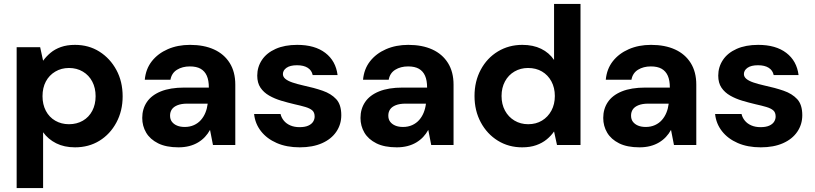

<svg xmlns="http://www.w3.org/2000/svg" viewBox="-20 -740 4162 980"><path d="M65 220V-499H185L200 -430Q216 -452 238 -470.5Q260 -489 291 -500Q322 -511 363 -511Q433 -511 487.5 -476.5Q542 -442 574 -383Q606 -324 606 -248Q606 -174 574 -114.5Q542 -55 487.5 -21.5Q433 12 363 12Q308 12 267 -8.5Q226 -29 200 -65V220ZM332 -106Q372 -106 403 -124Q434 -142 451 -174.5Q468 -207 468 -249Q468 -291 451 -323.5Q434 -356 403 -374.5Q372 -393 332 -393Q293 -393 262 -374.5Q231 -356 214 -324Q197 -292 197 -249Q197 -207 214 -174.5Q231 -142 262 -124Q293 -106 332 -106Z M891 12Q828 12 787 -8.5Q746 -29 726 -63Q706 -97 706 -138Q706 -184 729.5 -219Q753 -254 801 -273.5Q849 -293 921 -293H1046Q1046 -330 1035.5 -353.5Q1025 -377 1004 -389Q983 -401 949 -401Q911 -401 883.5 -384Q856 -367 850 -333H719Q724 -388 755 -427.5Q786 -467 836.5 -489Q887 -511 950 -511Q1021 -511 1072.5 -487.5Q1124 -464 1152.5 -418.5Q1181 -373 1181 -308V0H1067L1052 -77Q1041 -57 1026 -41Q1011 -25 991 -13Q971 -1 946 5.5Q921 12 891 12ZM923 -92Q949 -92 970 -101.5Q991 -111 1005.5 -127.5Q1020 -144 1028.5 -165Q1037 -186 1040 -210V-211H936Q906 -211 886 -203Q866 -195 857 -181.5Q848 -168 848 -150Q848 -131 857.5 -118.5Q867 -106 883.5 -99Q900 -92 923 -92Z M1510 12Q1443 12 1392.5 -10Q1342 -32 1312 -70.5Q1282 -109 1277 -158H1412Q1416 -140 1428.5 -124.5Q1441 -109 1461.5 -100Q1482 -91 1509 -91Q1536 -91 1553 -98.5Q1570 -106 1578 -118.5Q1586 -131 1586 -145Q1586 -166 1574 -176.5Q1562 -187 1538.5 -194Q1515 -201 1483 -208Q1449 -216 1415.5 -226Q1382 -236 1354 -252Q1326 -268 1309.5 -292.5Q1293 -317 1293 -354Q1293 -398 1317 -434Q1341 -470 1387 -490.5Q1433 -511 1497 -511Q1587 -511 1640.5 -470Q1694 -429 1703 -357H1576Q1571 -381 1550.5 -394Q1530 -407 1496 -407Q1461 -407 1442.5 -394Q1424 -381 1424 -362Q1424 -348 1436.5 -337.5Q1449 -327 1472.5 -319Q1496 -311 1527 -304Q1583 -292 1626.5 -277Q1670 -262 1696 -234Q1722 -206 1722 -152Q1722 -105 1696.5 -67.5Q1671 -30 1623.5 -9Q1576 12 1510 12Z M2005 12Q1942 12 1901 -8.5Q1860 -29 1840 -63Q1820 -97 1820 -138Q1820 -184 1843.5 -219Q1867 -254 1915 -273.5Q1963 -293 2035 -293H2160Q2160 -330 2149.5 -353.5Q2139 -377 2118 -389Q2097 -401 2063 -401Q2025 -401 1997.5 -384Q1970 -367 1964 -333H1833Q1838 -388 1869 -427.5Q1900 -467 1950.5 -489Q2001 -511 2064 -511Q2135 -511 2186.5 -487.5Q2238 -464 2266.5 -418.5Q2295 -373 2295 -308V0H2181L2166 -77Q2155 -57 2140 -41Q2125 -25 2105 -13Q2085 -1 2060 5.5Q2035 12 2005 12ZM2037 -92Q2063 -92 2084 -101.5Q2105 -111 2119.5 -127.5Q2134 -144 2142.5 -165Q2151 -186 2154 -210V-211H2050Q2020 -211 2000 -203Q1980 -195 1971 -181.5Q1962 -168 1962 -150Q1962 -131 1971.5 -118.5Q1981 -106 1997.5 -99Q2014 -92 2037 -92Z M2645 12Q2576 12 2521 -22Q2466 -56 2434 -115.5Q2402 -175 2402 -250Q2402 -325 2434 -384.5Q2466 -444 2521.5 -477.5Q2577 -511 2646 -511Q2701 -511 2742 -491Q2783 -471 2808 -434V-720H2943V0H2823L2808 -69Q2793 -47 2770.5 -28.5Q2748 -10 2717 1Q2686 12 2645 12ZM2676 -106Q2716 -106 2746.5 -124.5Q2777 -143 2794.5 -175.5Q2812 -208 2812 -250Q2812 -292 2794.5 -324.5Q2777 -357 2746.5 -375Q2716 -393 2675 -393Q2637 -393 2606 -375Q2575 -357 2557.5 -324.5Q2540 -292 2540 -250Q2540 -208 2557.5 -175.5Q2575 -143 2606 -124.5Q2637 -106 2676 -106Z M3244 12Q3181 12 3140 -8.5Q3099 -29 3079 -63Q3059 -97 3059 -138Q3059 -184 3082.5 -219Q3106 -254 3154 -273.5Q3202 -293 3274 -293H3399Q3399 -330 3388.5 -353.5Q3378 -377 3357 -389Q3336 -401 3302 -401Q3264 -401 3236.5 -384Q3209 -367 3203 -333H3072Q3077 -388 3108 -427.5Q3139 -467 3189.5 -489Q3240 -511 3303 -511Q3374 -511 3425.5 -487.5Q3477 -464 3505.5 -418.5Q3534 -373 3534 -308V0H3420L3405 -77Q3394 -57 3379 -41Q3364 -25 3344 -13Q3324 -1 3299 5.5Q3274 12 3244 12ZM3276 -92Q3302 -92 3323 -101.5Q3344 -111 3358.5 -127.5Q3373 -144 3381.5 -165Q3390 -186 3393 -210V-211H3289Q3259 -211 3239 -203Q3219 -195 3210 -181.5Q3201 -168 3201 -150Q3201 -131 3210.5 -118.5Q3220 -106 3236.5 -99Q3253 -92 3276 -92Z M3863 12Q3796 12 3745.5 -10Q3695 -32 3665 -70.5Q3635 -109 3630 -158H3765Q3769 -140 3781.5 -124.5Q3794 -109 3814.5 -100Q3835 -91 3862 -91Q3889 -91 3906 -98.5Q3923 -106 3931 -118.5Q3939 -131 3939 -145Q3939 -166 3927 -176.5Q3915 -187 3891.5 -194Q3868 -201 3836 -208Q3802 -216 3768.5 -226Q3735 -236 3707 -252Q3679 -268 3662.5 -292.5Q3646 -317 3646 -354Q3646 -398 3670 -434Q3694 -470 3740 -490.5Q3786 -511 3850 -511Q3940 -511 3993.5 -470Q4047 -429 4056 -357H3929Q3924 -381 3903.5 -394Q3883 -407 3849 -407Q3814 -407 3795.5 -394Q3777 -381 3777 -362Q3777 -348 3789.5 -337.5Q3802 -327 3825.5 -319Q3849 -311 3880 -304Q3936 -292 3979.5 -277Q4023 -262 4049 -234Q4075 -206 4075 -152Q4075 -105 4049.5 -67.5Q4024 -30 3976.5 -9Q3929 12 3863 12Z"/></svg>

Font: DM Sans 20pt
Style: Bold
Weight: 700
Version: Version 4.004;gftools[0.9.30]